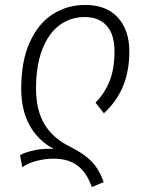

<svg xmlns="http://www.w3.org/2000/svg" viewBox="-20 -555 600 778"><path d="M197 88Q162 88 128 97Q94 106 70 122L61 73Q84 62 114.5 55Q145 48 176 48Q191 48 198 49Q66 -24 66 -196Q66 -308 101 -384.5Q136 -461 194.5 -498Q253 -535 325 -535Q411 -535 457.5 -484Q504 -433 504 -347Q504 -267 478.5 -205.5Q453 -144 401 -96L367 -139Q406 -179 425 -229Q444 -279 444 -347Q444 -415 412.5 -450.5Q381 -486 323 -486Q267 -486 222.5 -454Q178 -422 152 -356.5Q126 -291 126 -195Q126 -108 161 -50.5Q196 7 267 41Q319 67 350 98Q381 129 400 183L352 203Q333 147 296 117.5Q259 88 197 88Z"/></svg>

Font: FiraGO Light
Style: Italic
Weight: 300
Italic angle: -8°
Designer: bBox Type GmbH
Foundry: bBox Type GmbH
Version: Version 1.001